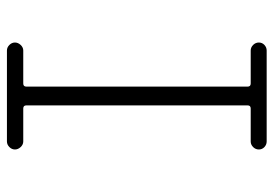

<svg xmlns="http://www.w3.org/2000/svg" viewBox="-135 -635 770 540"><g transform="rotate(-90 250.0 -365.0)"><path d="M214.8 -44.9Q223.6 -44.9 223.6 -53.7V-675.8Q223.6 -684.6 214.8 -684.6H122.1Q113.3 -684.6 106.4 -691.9Q99.6 -699.2 99.6 -708Q99.6 -716.8 106.4 -723.6Q113.3 -730.5 122.1 -730.5H377.9Q386.7 -730.5 393.6 -723.6Q400.4 -716.8 400.4 -708Q400.4 -699.2 393.6 -691.9Q386.7 -684.6 377.9 -684.6H285.2Q276.4 -684.6 276.4 -675.8V-53.7Q276.4 -44.9 285.2 -44.9H377.9Q386.7 -44.9 393.6 -38.1Q400.4 -31.2 400.4 -22Q400.4 -12.7 393.6 -6.3Q386.7 0 377.9 0H122.1Q113.3 0 106.4 -6.3Q99.6 -12.7 99.6 -22Q99.6 -31.2 106.4 -38.1Q113.3 -44.9 122.1 -44.9Z"/></g></svg>

Font: Rounded-X Mgen+ 2m light
Style: Regular
Weight: 200
Designer: [Source Han Sans]
Ryoko NISHIZUKA  (kana & ideographs); Paul D. Hunt (Latin, Greek & Cyrillic); Wenlong ZHANG  (bopomofo
Version: Version 1.059.20150602